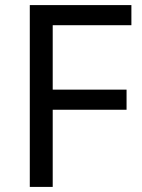

<svg xmlns="http://www.w3.org/2000/svg" viewBox="-20 -734 559 754"><path d="M187 0H97V-714H496V-635H187V-382H477V-303H187Z"/></svg>

Font: uoriya25
Style: Book
Weight: 400
Designer: Jelle Bosma - Monotype Design Team
Foundry: Monotype Imaging Inc.
Version: Version 2.003